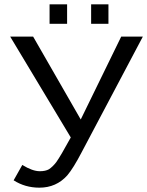

<svg xmlns="http://www.w3.org/2000/svg" viewBox="-20 -857 680 887"><path d="M162 10Q96 10 43 -24L83 -95Q130 -66 164 -66Q190 -66 206 -75Q224 -87 240 -108Q260 -136 307 -222L27 -688H133L353 -305L540 -688H640L358 -155Q319 -80 291 -47Q240 10 162 10ZM481 -747H401V-837H481ZM290 -747H209V-837H290Z"/></svg>

Font: Libra Sans
Style: Regular
Weight: 400
Foundry: Context Ltd
Version: Version 1.002